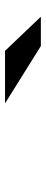

<svg xmlns="http://www.w3.org/2000/svg" viewBox="272 -1088 183 767"><g transform="rotate(-90 363.5 -704.5)"><path d="M334 -775.9H543.9L680.2 -632.8H563Z"/></g></svg>

Font: Sporting Grotesque
Style: Bold
Weight: 700
Designer: Lucas LE BIHAN
Foundry: Lucas LE BIHAN
Version: Version 2.002;PS 2.2;hotconv 1.0.88;makeotf.lib2.5.647800